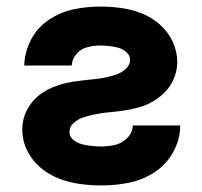

<svg xmlns="http://www.w3.org/2000/svg" viewBox="-20 -558 616 586"><path d="M290 8Q333 8 374.5 -0.5Q416 -9 452 -32.5Q488 -56 509 -94.5Q530 -133 530 -175H385Q385 -154 369 -137.5Q353 -121 332 -116Q311 -111 290 -111Q275 -111 260.5 -112.5Q246 -114 231.5 -117.5Q217 -121 204.5 -130.5Q192 -140 192 -155Q192 -155 192 -155Q192 -155 192 -155Q192 -172 205.5 -183.5Q219 -195 235 -200Q251 -205 267.5 -208.5Q284 -212 300.5 -214Q317 -216 333.5 -217.5Q350 -219 366.5 -222Q383 -225 399 -229Q415 -233 430.5 -240Q446 -247 459.5 -256.5Q473 -266 484.5 -278Q496 -290 504 -304.5Q512 -319 516.5 -335.5Q521 -352 521 -369Q521 -401 507 -431Q493 -461 468 -483Q443 -505 413 -517Q383 -529 350.5 -533.5Q318 -538 286 -538Q245 -538 204.5 -529.5Q164 -521 129 -497.5Q94 -474 74.5 -436.5Q55 -399 54 -358H199Q200 -378 213.5 -393.5Q227 -409 246.5 -414Q266 -419 286 -419Q300 -419 313.5 -417.5Q327 -416 340.5 -412.5Q354 -409 365.5 -399Q377 -389 377 -376Q377 -359 363 -347Q349 -335 333.5 -330Q318 -325 301.5 -321.5Q285 -318 268.5 -316.5Q252 -315 235.5 -313Q219 -311 202.5 -308.5Q186 -306 170 -301.5Q154 -297 138.5 -290.5Q123 -284 109 -274.5Q95 -265 83.5 -252.5Q72 -240 64 -225.5Q56 -211 52 -195Q48 -179 48 -162Q48 -129 63 -98.5Q78 -68 103.5 -46.5Q129 -25 160 -13Q191 -1 224 3.5Q257 8 290 8Z"/></svg>

Font: Iosevka Sparkle Heavy
Style: Regular
Weight: 900
Designer: Belleve Invis
Foundry: Belleve Invis
Version: Version 4.5.0; ttfautohint (v1.8.3)